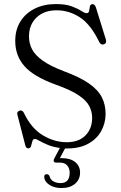

<svg xmlns="http://www.w3.org/2000/svg" viewBox="-20 -734 612 970"><path d="M319.5 16Q314 16 308.5 16L282.5 65Q287.5 65 293.5 65Q335.5 65 360 85Q384.5 105 384.5 138Q384.5 173 359 194.5Q333.5 216 290.5 216Q254.5 216 229.8 200Q205 184 203.5 160.5Q203 146.5 215 146Q225.5 145.5 230 155.5Q235 175 251 183Q267 191 286 191Q332 191 332 138.5Q332 116 319.5 101.8Q307 87.5 282.5 87.5H264.5Q254.5 87.5 252 81.8Q249.5 76 253.5 68L282.5 13.5Q246.5 8.5 220.8 -2.5Q195 -13.5 178.8 -22.8Q162.5 -32 156.5 -32Q146.5 -32 143.5 -20.2Q140.5 -8.5 137 3.5Q133.5 15.5 123 15.5Q111 15.5 107.5 -1L68 -154Q63.5 -170 79 -175Q93 -179.5 101 -163Q138 -85.5 196.5 -50.5Q255 -15.5 317 -15.5Q378 -15.5 411.5 -49.5Q445 -83.5 445.5 -136.5Q446 -169 431.2 -197.8Q416.5 -226.5 376.5 -253.2Q336.5 -280 260 -307Q150 -347 103.5 -399.8Q57 -452.5 57 -527Q57 -584 83.2 -625.8Q109.5 -667.5 155.8 -690.5Q202 -713.5 262.5 -713.5Q312 -713.5 342.5 -702Q373 -690.5 390.5 -679Q408 -667.5 418 -667.5Q428.5 -667.5 430.2 -679Q432 -690.5 434.2 -701.8Q436.5 -713 448 -713Q459.5 -713 465 -695L515 -534Q520.5 -515.5 504.5 -510Q490 -505.5 481.5 -521.5Q438.5 -610.5 383.8 -646.2Q329 -682 266 -682Q203 -682 164.8 -645.8Q126.5 -609.5 126.5 -549.5Q126.5 -515 142 -485Q157.5 -455 196.5 -427.2Q235.5 -399.5 307 -372.5Q385 -343.5 430.2 -311.8Q475.5 -280 494.5 -242.5Q513.5 -205 513.5 -158Q513 -110.5 490.8 -71Q468.5 -31.5 425.5 -7.8Q382.5 16 319.5 16Z"/></svg>

Font: Fraunces 9pt Light
Style: Regular
Weight: 300
Version: Version 1.000;[0bf87f6ff]